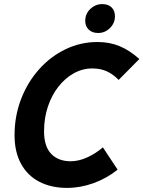

<svg xmlns="http://www.w3.org/2000/svg" viewBox="-20 -906 700 937"><path d="M51 -246Q51 -339 82.5 -421.5Q114 -504 170 -567Q226 -630 299.5 -665.5Q373 -701 456 -701Q514 -701 563 -681Q612 -661 660 -618L559 -516Q532 -544 501 -558Q470 -572 431 -572Q383 -572 340.5 -548.5Q298 -525 265 -483Q232 -441 213.5 -385Q195 -329 195 -265Q195 -191 230 -155Q265 -119 325 -119Q365 -119 407 -138.5Q449 -158 482 -187L554 -78Q500 -35 436 -12Q372 11 307 11Q230 11 172 -19Q114 -49 82.5 -107Q51 -165 51 -246ZM396 -804Q396 -839 421 -862.5Q446 -886 479 -886Q508 -886 524.5 -870Q541 -854 541 -827Q541 -793 516.5 -769Q492 -745 459 -745Q430 -745 413 -761.5Q396 -778 396 -804Z"/></svg>

Font: Radio Canada SemiBold
Style: Italic
Weight: 600
Italic angle: -12°
Designer: Charles Daoud, Etienne Aubert Bonn, Alexandre Saumier Demers, Jacques Le Bailly
Foundry: Radio-Canada
Version: Version 2.104; ttfautohint (v1.8.4.7-5d5b);gftools[0.9.28.de